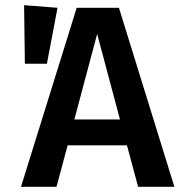

<svg xmlns="http://www.w3.org/2000/svg" viewBox="-20 -721 693 741"><path d="M161 -475H76L73 -701L202 -691ZM513 0 470 -160H241L198 0H61L276 -691H439L653 0ZM267 -260H443L355 -590Z"/></svg>

Font: FiraGO Medium
Style: Regular
Weight: 500
Designer: bBox Type
Foundry: bBox Type GmbH
Version: Version 1.001;PS 001.001;hotconv 1.0.88;makeotf.lib2.5.64775